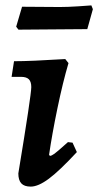

<svg xmlns="http://www.w3.org/2000/svg" viewBox="-20 -680 364 712"><path d="M303.7 -572 175.1 -571 48.5 -570 40 -581 61.8 -655 201.6 -654Q230.9 -654 269.2 -656.5Q307.4 -659 318.8 -660L324.4 -646ZM232 -153 249 -151 265 -116Q201 -47 161.5 -17.5Q122 12 94 12Q70 12 59 0Q48 -12 48 -37Q96 -328 96 -357Q96 -377 87 -386Q78 -395 58 -395H23L32 -453Q94 -453 222 -461L234 -446Q213 -375 193 -278.5Q173 -182 162 -106L165 -102Q171 -102 182 -110Q193 -118 232 -153Z"/></svg>

Font: Alegreya
Style: Bold Italic
Weight: 700
Italic angle: -7°
Designer: Juan Pablo del Peral
Foundry: Huerta Tipografica
Version: Version 2.007; ttfautohint (v1.6)